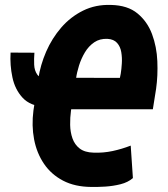

<svg xmlns="http://www.w3.org/2000/svg" viewBox="-20 -740 674 771"><path d="M22.5 -528.8 118.2 -528.3Q116.2 -503.9 117.2 -480.2Q118.2 -456.5 129.9 -440.2Q141.6 -423.8 170.9 -420.9L160.2 -310.5Q101.1 -314.5 70.6 -347.7Q40 -380.9 29.8 -429.7Q19.5 -478.5 22.5 -528.8ZM346.7 10.7Q280.8 10.3 233.2 -14.6Q185.5 -39.6 156.5 -82.5Q127.4 -125.5 116.9 -180.4Q106.4 -235.4 114.3 -296.4L133.8 -423.8Q142.1 -479 165.3 -532.5Q188.5 -585.9 225.8 -629.2Q263.2 -672.4 313.5 -697.3Q363.8 -722.2 425.3 -720.2Q492.7 -718.8 532.2 -686Q571.8 -653.3 590.6 -602.8Q609.4 -552.2 611.8 -494.4Q614.3 -436.5 606.9 -383.8L593.8 -301.3H226.1L248.5 -427.7L461.4 -427.2L464.8 -443.8Q467.8 -461.9 469.2 -485.1Q470.7 -508.3 467 -530.5Q463.4 -552.7 450.2 -567.6Q437 -582.5 411.6 -584Q380.9 -585.4 358.4 -570.1Q335.9 -554.7 321 -529.8Q306.2 -504.9 297.4 -477.1Q288.6 -449.2 285.2 -423.8L265.1 -295.9Q261.2 -267.6 261.7 -238.5Q262.2 -209.5 271 -184.3Q279.8 -159.2 300 -143.6Q320.3 -127.9 356 -127Q394.5 -125.5 432.1 -133.5Q469.7 -141.6 504.9 -155.3L513.7 -24.9Q494.1 -7.8 464.1 -0.2Q434.1 7.3 402.6 9.3Q371.1 11.2 346.7 10.7Z"/></svg>

Font: Roboto Condensed ExtraBold
Style: Italic
Weight: 800
Italic angle: -12°
Designer: Christian Robertson
Foundry: Google
Version: Version 3.008; 2023